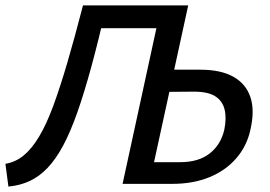

<svg xmlns="http://www.w3.org/2000/svg" viewBox="-27 -678 997 708"><path d="M425 0 568 -658H667L541 -80H638Q705 -80 746 -112Q787 -144 800 -199Q809 -243 801 -275Q793 -307 765 -324Q737 -341 682 -340L560 -339L573 -421H712Q787 -421 833.5 -395Q880 -369 896.5 -319.5Q913 -270 896 -198Q883 -139 844 -94Q805 -49 745 -24.5Q685 0 608 0ZM4 10 -7 -74Q30 -80 60 -104.5Q90 -129 117 -174Q144 -219 169 -286.5Q194 -354 221 -446Q248 -538 279 -658H366Q337 -532 310.5 -434.5Q284 -337 258.5 -264.5Q233 -192 206 -141.5Q179 -91 148.5 -59Q118 -27 82.5 -10.5Q47 6 4 10ZM315 -574 333 -658H621L604 -574Z"/></svg>

Font: Ysabeau Office SemiBold
Style: Italic
Weight: 600
Italic angle: -12°
Designer: Christian Thalmann (Catharsis Fonts)
Version: Version 2.001;gftools[0.9.30]; featfreeze: tnum,lnum,ss02